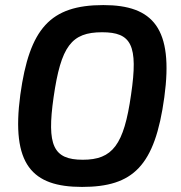

<svg xmlns="http://www.w3.org/2000/svg" viewBox="-20 -723 712 756"><path d="M387 -703C178 -703 96 -611 60 -350C23 -75 106 13 303 13C504 13 590 -69 627 -340C664 -611 583 -703 387 -703ZM382 -596C497 -596 525 -546 496 -350C468 -152 423 -94 306 -94C189 -94 164 -151 191 -340C220 -541 261 -596 382 -596Z"/></svg>

Font: Exo 2 Semi Bold
Style: Italic
Weight: 600
Italic angle: -8°
Designer: Natanael Gama
Version: Version 1.001;PS 001.001;hotconv 1.0.88;makeotf.lib2.5.64775